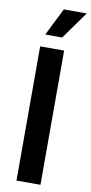

<svg xmlns="http://www.w3.org/2000/svg" viewBox="-103 -984 486 1025"><g transform="rotate(10 140.0 -472.0)"><path d="M195.8 -727.5V0H65.9V-727.5ZM81.5 -794.4 156.2 -943.8H280.3L173.3 -794.4Z"/></g></svg>

Font: Inter 24pt SemiBold
Style: Regular
Weight: 600
Designer: Rasmus Andersson
Foundry: rsms
Version: Version 4.001;git-66647c0bb